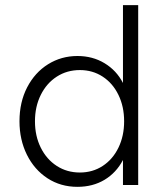

<svg xmlns="http://www.w3.org/2000/svg" viewBox="-20 -717 634 744"><path d="M55.5 -247Q55.5 -321 85.2 -378.5Q115 -436 166.2 -468Q217.5 -500 280 -500Q339 -500 385.2 -472Q431.5 -444 456.5 -395.5V-697H515.5V0H456.5V-97Q430.5 -47.5 385 -20.2Q339.5 7 280 7Q215 7 164 -26.2Q113 -59.5 84.2 -117.5Q55.5 -175.5 55.5 -247ZM289.5 -48.5Q339 -48.5 378 -74Q417 -99.5 439 -144.8Q461 -190 461 -247Q461 -304 439 -349.2Q417 -394.5 378 -420Q339 -445.5 289.5 -445.5Q239.5 -445.5 200 -420Q160.5 -394.5 138 -349.2Q115.5 -304 115.5 -247Q115.5 -190 138 -144.8Q160.5 -99.5 200 -74Q239.5 -48.5 289.5 -48.5Z"/></svg>

Font: HK Grotesk Light
Style: Regular
Weight: 300
Designer: Alfredo Marco Pradil
Foundry: Hanken Design Co.
Version: Version 3.001